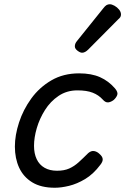

<svg xmlns="http://www.w3.org/2000/svg" viewBox="-20 -864 589 903"><path d="M238 19Q173 19 131.5 -6.5Q90 -32 70 -75.5Q50 -119 50 -175Q50 -228 69.5 -288Q89 -348 127 -400.5Q165 -453 221.5 -486Q278 -519 352 -519Q410 -519 450.5 -501Q491 -483 521 -448Q536 -430 531.5 -417.5Q527 -405 515 -394Q502 -384 489 -382.5Q476 -381 463 -396Q444 -417 416 -428Q388 -439 344 -439Q294 -439 255.5 -413Q217 -387 191.5 -346.5Q166 -306 153 -261.5Q140 -217 140 -178Q140 -142 152.5 -115.5Q165 -89 189.5 -75Q214 -61 248 -61Q282 -61 305.5 -71.5Q329 -82 349.5 -100.5Q370 -119 395 -144Q409 -156 423 -153.5Q437 -151 448 -140Q462 -128 463 -116Q464 -104 452 -89Q419 -45 380.5 -22Q342 1 305 10Q268 19 238 19ZM366 -616Q357 -616 344.5 -625.5Q332 -635 332 -646Q332 -653 334.5 -659Q337 -665 342 -671L465 -824Q474 -836 481 -840Q488 -844 496 -844Q506 -844 518.5 -837Q531 -830 540 -819Q549 -808 549 -796Q549 -788 545.5 -783Q542 -778 536 -773L395 -631Q380 -616 366 -616Z"/></svg>

Font: Playwrite CO
Style: Regular
Weight: 400
Designer: Veronika Burian, José Scaglione
Foundry: TypeTogether
Version: Version 1.000